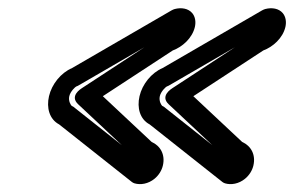

<svg xmlns="http://www.w3.org/2000/svg" viewBox="-20 -580 724 473"><path d="M373.7 -343C376.5 -355.3 389 -366.3 390.8 -366.9C393.2 -367.7 395.8 -369 397.7 -370.2C404.1 -373.9 492.1 -425 558.7 -463.6L404.7 -362.8C401.7 -360.9 373.9 -343.5 395.5 -323.2L503.1 -222.4C450.9 -263.7 391.4 -310.8 383.6 -317.1C383.6 -317.1 381.1 -318.6 379.8 -319.1C378.2 -319.7 370.8 -330.7 373.7 -343ZM323.7 -343C317.1 -314.4 324.6 -286.3 348.7 -273.5C366.2 -259.5 528 -131.6 528 -131.6C529.5 -130.4 532.1 -129 534.5 -128.3C549.3 -123.9 568.2 -127 583.6 -139.6C594.2 -148.2 601.5 -160.2 604.3 -172.4C610.5 -199.2 598.1 -220.8 576.6 -230.3L456.3 -343L628.6 -455.7C652.3 -464.4 676.7 -486.1 683.1 -513.6C686 -526.4 683.9 -539 676.6 -547.7C666.7 -559.3 650 -562 633.6 -557.8C631.4 -557.2 628.1 -555.9 625.6 -554.4C625.5 -554.4 406.9 -427.7 380.8 -412.5C352.7 -400.5 330.5 -372.4 323.7 -343ZM150.7 -343C153.5 -355.3 166 -366.3 167.8 -366.9C170.2 -367.7 172.8 -369 174.7 -370.2C181.1 -373.9 269.1 -425 335.7 -463.6L181.7 -362.8C178.7 -360.9 150.9 -343.5 172.5 -323.2L280.1 -222.4C227.9 -263.7 168.4 -310.8 160.6 -317.1C160.6 -317.1 158.1 -318.6 156.8 -319.1C155.2 -319.8 147.8 -330.7 150.7 -343ZM100.7 -343C94.1 -314.5 101.6 -286.3 125.7 -273.5C143.2 -259.5 305 -131.6 305 -131.6C306.5 -130.4 309.1 -129 311.5 -128.3C326.3 -123.9 345.2 -127 360.6 -139.6C371.2 -148.2 378.5 -160.2 381.3 -172.4C387.5 -199.2 375.1 -220.8 353.6 -230.3L233.3 -343L405.6 -455.7C429.3 -464.4 453.7 -486.1 460.1 -513.6C463 -526.4 460.9 -539 453.6 -547.7C443.7 -559.3 427 -562 410.6 -557.8C408.4 -557.2 405.1 -555.9 402.6 -554.4C402.5 -554.4 183.9 -427.7 157.8 -412.5C129.7 -400.5 107.5 -372.4 100.7 -343Z"/></svg>

Font: Hi.
Style: Regular
Weight: 400
Designer: Mew Too, Robert Jablonski
Foundry: Cannot Into Space Fonts
Version: Version 1.996